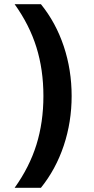

<svg xmlns="http://www.w3.org/2000/svg" viewBox="-20 -790 450 920"><path d="M176 110H50Q121 11 154.5 -96.5Q188 -204 188 -330Q188 -456 154.5 -563.5Q121 -671 50 -770H176Q247.6 -681.7 285.5 -568.3Q323.3 -455 323.3 -330Q323.3 -205.7 285.5 -92.3Q247.6 21 176 110Z"/></svg>

Font: M PLUS 2 Thin
Style: Regular
Weight: 100
Designer: Coji Morishita
Foundry: UNDERFOREST DESIGN
Version: Version 1.001